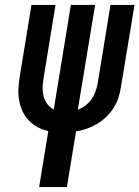

<svg xmlns="http://www.w3.org/2000/svg" viewBox="-20 -755 563 775"><path d="M138 0 175 -226Q152 -231 131.5 -242Q111 -253 95.5 -269.5Q80 -286 70.5 -307Q61 -328 57 -351.5Q53 -375 54.5 -399Q56 -423 60 -448L107 -735H204L155 -434Q152 -416 152 -398.5Q152 -381 156.5 -364.5Q161 -348 171.5 -334.5Q182 -321 197 -313L266 -735H364L294 -312Q310 -318 324.5 -329Q339 -340 349 -354Q359 -368 365 -384.5Q371 -401 374 -417L426 -735H523L468 -403Q465 -382 458 -360.5Q451 -339 438.5 -319.5Q426 -300 409 -283.5Q392 -267 372 -255Q352 -243 330.5 -235.5Q309 -228 287 -225L250 0Z"/></svg>

Font: Iosevka Oblique
Style: Bold
Weight: 700
Italic angle: -9°
Monospace: yes
Designer: Belleve Invis
Foundry: Belleve Invis
Version: Version 32.5.0; ttfautohint (v1.8.4)